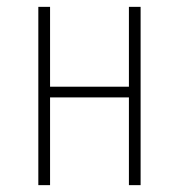

<svg xmlns="http://www.w3.org/2000/svg" viewBox="-20 -540 521 560"><path d="M356 0V-255.9H126V0H91.8V-520H126V-287.1H356V-520H390.1V0Z"/></svg>

Font: Fira Sans Compressed UltraLight
Style: Regular
Weight: 200
Width: 1
Designer: Carrois Corporate & Edenspiekermann AG
Foundry: Carrois Corporate GbR & Edenspiekermann AG
Version: Version 4.203;PS 004.203;hotconv 1.0.88;makeotf.lib2.5.64775